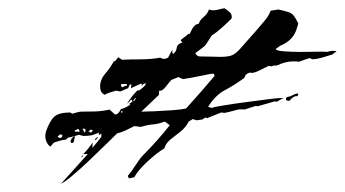

<svg xmlns="http://www.w3.org/2000/svg" viewBox="-20 -539 837 466"><path d="M128 -93 193 -165H182Q189 -172 194.5 -179Q200 -186 205 -193L204 -180Q210 -187 215.5 -193.5Q221 -200 226 -207V-215L220 -211V-217L204 -211Q199 -210 193.5 -209.5Q188 -209 183 -209Q182 -209 178 -210Q174 -211 172 -212Q165 -210 158.5 -208Q152 -206 145 -205L140 -200Q133 -200 125.5 -197.5Q118 -195 111 -193L102 -183Q90 -193 90 -209Q90 -212 90.5 -215Q91 -218 92 -221Q101 -246 112 -256Q123 -266 151 -266L155 -263Q158 -264 166 -266Q174 -268 176 -268Q194 -268 210.5 -268.5Q227 -269 246 -273L259 -261Q264 -261 268 -265.5Q272 -270 273 -274Q285 -277 296 -285L294 -287L302 -293L298 -298Q297 -295 293.5 -292Q290 -289 288 -287Q298 -304 314 -320L316 -319L320 -321Q324 -324 328.5 -328Q333 -332 334 -336Q334 -337 333 -337Q332 -337 328 -334.5Q324 -332 322 -330L325 -335L322 -336L298 -325L299 -335Q294 -333 293.5 -331Q293 -329 291 -325L272 -317L262 -319Q255 -317 248 -315Q241 -313 234 -309Q223 -314 223 -329Q223 -346 236 -361Q249 -376 257 -392L258 -389L267 -400L276 -394Q299 -395 322.5 -395Q346 -395 369 -399Q374 -396 378 -396Q382 -396 388 -399Q389 -401 392 -407Q395 -413 397.5 -416.5Q400 -420 398 -412L400 -408Q408 -414 409 -423Q410 -432 423 -436Q420 -439 420 -439Q419 -439 419 -441Q419 -443 426.5 -448Q434 -453 437 -457L440 -456Q443 -462 446 -468Q449 -474 455 -479L463 -482Q464 -489 473.5 -497Q483 -505 486 -513L487 -516Q490 -515 492.5 -514.5Q495 -514 498 -514Q504 -514 511 -516Q518 -518 525 -519Q531 -515 537.5 -509.5Q544 -504 542 -494Q538 -490 528 -480.5Q518 -471 508 -463Q498 -455 494 -453Q484 -438 481.5 -433.5Q479 -429 474.5 -425.5Q470 -422 454 -410Q458 -402 465 -402Q482 -402 494.5 -401.5Q507 -401 515 -401Q534 -401 543.5 -405Q553 -409 565 -423Q577 -437 603 -466Q612 -477 622 -488.5Q632 -500 636 -511L637 -513L656 -516Q673 -512 680.5 -509.5Q688 -507 692.5 -501.5Q697 -496 704 -482L701 -472Q693 -441 660 -428L649 -420Q650 -416 669 -414.5Q688 -413 710 -413Q731 -413 749.5 -413.5Q768 -414 774 -413Q786 -417 797 -415L787 -407Q775 -403 763 -399.5Q751 -396 739 -395L731 -398L705 -389Q701 -390 698 -390Q695 -390 691 -390Q673 -390 652 -380H645L638 -378L632 -379Q623 -375 610.5 -368.5Q598 -362 590 -362L587 -363Q580 -361 576 -357L573 -350Q547 -331 525.5 -320Q504 -309 485 -280L493 -277Q498 -279 522 -283Q546 -287 576 -291Q606 -295 630 -298Q654 -301 659 -301H669Q665 -300 660.5 -297Q656 -294 652 -292L647 -293L605 -281L601 -282L573 -273Q563 -275 549.5 -271Q536 -267 525 -265L517 -266L482 -252L479 -254L471 -249L457 -247L448 -250L438 -244Q431 -230 418.5 -220Q406 -210 395 -201.5Q384 -193 380 -182L379 -179Q362 -169 338.5 -147.5Q315 -126 306 -109L293 -106L290 -112Q298 -121 309 -138Q320 -155 327 -162Q362 -197 392 -235L380 -244Q364 -238 351 -237Q338 -236 322 -231L306 -233Q292 -226 285 -222.5Q278 -219 264 -215Q255 -206 236.5 -188Q218 -170 196.5 -149.5Q175 -129 156 -113Q137 -97 128 -93ZM323 -268Q334 -268 355.5 -269Q377 -270 399 -271.5Q421 -273 432 -276Q450 -296 467.5 -316Q485 -336 501 -355L499 -360H494Q492 -360 475.5 -356.5Q459 -353 442.5 -350Q426 -347 424 -347L413 -352L396 -345Q392 -341 383.5 -330Q375 -319 370 -319H367Q366 -319 366 -317.5Q366 -316 366 -309Q355 -299 344.5 -288.5Q334 -278 323 -268ZM276 -327Q283 -331 288 -331V-335H274Q273 -331 276 -327ZM682 -294 676 -295Q676 -295 675 -296.5Q674 -298 674 -299Q674 -304 684 -305Q684 -305 690 -308Q696 -311 701 -312Q706 -313 703 -308Q703 -305 698 -305.5Q693 -306 682 -294ZM303 -294H306L310 -301H308ZM277 -265V-271L273 -267ZM186 -217 188 -223Q188 -224 186.5 -225Q185 -226 184 -227L180 -226Q182 -224 183 -221.5Q184 -219 186 -217ZM162 -219Q165 -220 167.5 -219.5Q170 -219 172 -219Q175 -223 169 -226L161 -222Q162 -221 162 -220Q162 -219 162 -219ZM201 -217Q205 -221 205 -223Q202 -223 201 -225Q197 -221 194 -221Q196 -220 198 -218.5Q200 -217 201 -217ZM128 -204Q130 -208 132 -209Q130 -213 126 -213Q125 -212 123 -210.5Q121 -209 120 -207Q122 -205 124.5 -204.5Q127 -204 128 -204ZM159 -194Q154 -190 152.5 -193Q151 -196 151 -196L154 -203Q163 -212 161.5 -206Q160 -200 160 -200ZM212 -199 210 -201 216 -206 218 -205ZM178 -158V-160L181 -162V-159Z"/></svg>

Font: Cherish
Style: Regular
Weight: 400
Designer: Robert E. Leuschke
Foundry: Robert E. Leuschke
Version: Version 1.005